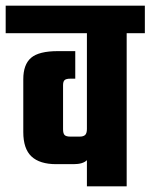

<svg xmlns="http://www.w3.org/2000/svg" viewBox="-40 -656 530 676"><path d="M470 -636V-539H406V0H266V-92Q252 -78 219 -78H158Q100 -78 71 -105Q42 -132 42 -191V-377Q42 -429 69.5 -452.5Q97 -476 164 -476H225V-379H208Q193 -379 187.5 -374Q182 -369 182 -356V-201Q182 -186 187.5 -180.5Q193 -175 208 -175H240Q254 -175 260 -181Q266 -187 266 -202V-539H-20V-636Z"/></svg>

Font: Teko Semibold
Style: Regular
Weight: 600
Designer: Manushi Parikh, Jonny Pinhorn
Foundry: Indian Type Foundry
Version: Version 1.105;PS 1.0;hotconv 1.0.78;makeotf.lib2.5.61930; tt